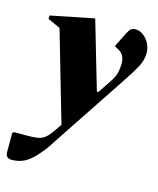

<svg xmlns="http://www.w3.org/2000/svg" viewBox="-123 -546 708 862"><g transform="rotate(15 231.0 -115.0)"><path d="M13 240Q-15 240 -15 211V123L-8 117H53Q90 117 110 112Q130 107 146.5 88.5Q163 70 189 30L68 -388L10 -414V-430L209 -470H212L304 -155H311L353 -218Q372 -246 375.5 -269Q379 -292 379 -305Q379 -346 348 -363L331 -372V-377L362 -439Q372 -459 379.5 -464.5Q387 -470 401 -470Q419 -470 436 -457.5Q453 -445 464 -424.5Q475 -404 475 -380Q475 -347 458.5 -316Q442 -285 406 -231L200 79Q184 102 174.5 117.5Q165 133 154.5 147.5Q144 162 125 183Q100 212 73.5 226Q47 240 13 240Z"/></g></svg>

Font: Spectral ExtraBold
Style: Italic
Weight: 800
Italic angle: -10°
Designer: Jean-Baptiste Levee
Foundry: Production Type
Version: Version 2.001